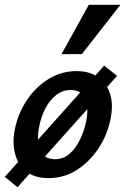

<svg xmlns="http://www.w3.org/2000/svg" viewBox="-29 -731 523 802"><path d="M44 51 -9 8 406 -457 460 -414ZM174 13Q116 13 81 -14.5Q46 -42 34 -88.5Q22 -135 33 -191Q46 -256 82.5 -311.5Q119 -367 173 -400.5Q227 -434 291 -434Q346 -434 382 -408Q418 -382 431.5 -336.5Q445 -291 432 -231Q419 -167 382.5 -111.5Q346 -56 292.5 -21.5Q239 13 174 13ZM201 -66Q236 -66 262 -89Q288 -112 305.5 -148.5Q323 -185 331 -224Q342 -279 328 -317Q314 -355 265 -355Q234 -355 207.5 -335.5Q181 -316 162 -281Q143 -246 134 -199Q123 -141 139 -103.5Q155 -66 201 -66ZM228 -505 342 -711H474L313 -505Z"/></svg>

Font: Ysabeau
Style: Bold Italic
Weight: 700
Italic angle: -12°
Designer: Christian Thalmann (Catharsis Fonts)
Version: Version 2.002